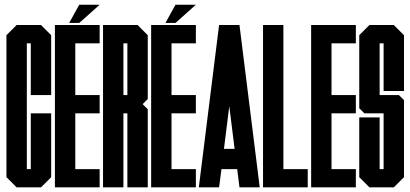

<svg xmlns="http://www.w3.org/2000/svg" viewBox="-20 -808 1770 828"><path d="M200.7 -397.9H112.8V-621.1H95.7V-78.6H112.8V-319.3H200.7V-43.9L156.7 0H51.8L7.8 -43.9V-656.2L51.8 -700.2H156.7L200.7 -656.2Z M216.8 0V-700.2H409.7V-621.1H304.7V-397.9H409.7V-319.3H304.7V-78.6H409.7V0ZM321.8 -709H278.3L321.8 -787.6H409.7Z M512.2 0H424.3V-700.2H573.2L617.2 -656.2V-380.9L595.2 -358.9L617.2 -336.9V0H529.3V-319.3H512.2ZM512.2 -397.9H529.3V-621.1H512.2Z M631.8 0V-700.2H824.7V-621.1H719.7V-397.9H824.7V-319.3H719.7V-78.6H824.7V0ZM736.8 -709H693.4L736.8 -787.6H824.7Z M1012.7 -700.2 1100.1 0H1012.7L1002.9 -78.6H935.1L924.8 0H837.4L924.8 -700.2ZM945.8 -166H991.7L968.8 -350.1Z M1114.3 0V-700.2H1202.1V-78.6H1307.1V0Z M1321.8 0V-700.2H1514.6V-621.1H1409.7V-397.9H1514.6V-319.3H1409.7V-78.6H1514.6V0Z M1722.2 -415.5H1634.3V-621.1H1617.2V-397.9H1700.2L1722.2 -376.5V-43.9L1678.2 0H1573.2L1529.3 -43.9V-301.8H1617.2V-78.6H1634.3V-319.3H1551.3L1529.3 -341.3V-656.2L1573.2 -700.2H1678.2L1722.2 -656.2Z"/></svg>

Font: Silence
Style: Regular
Weight: 400
Designer: Lilo Joris
Foundry: Lilo Joris
Version: Version 1.035;Fontself Maker 3.5.7